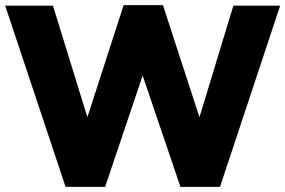

<svg xmlns="http://www.w3.org/2000/svg" viewBox="-22 -723 1110 747"><path d="M184 -701H-2L233 4H387L533 -429L680 4H834L1068 -701H886L754 -267L612 -703H459L318 -267Z"/></svg>

Font: Geom ExtraBold
Style: Bold
Weight: 800
Version: Version 1.102